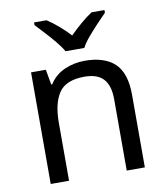

<svg xmlns="http://www.w3.org/2000/svg" viewBox="-85 -837 788 908"><g transform="rotate(-10 309.0 -383.0)"><path d="M343 -546Q439 -546 488 -499.5Q537 -453 537 -349V0H450V-343Q450 -408 421 -440Q392 -472 330 -472Q241 -472 207 -422Q173 -372 173 -278V0H85V-536H156L169 -463H174Q200 -505 246 -525.5Q292 -546 343 -546ZM263 -606Q250 -629 228 -655.5Q206 -682 182 -708Q158 -734 140 -753V-766H200Q226 -749 254 -725Q282 -701 307 -674Q334 -701 362 -725Q390 -749 416 -766H478V-753Q459 -734 434.5 -708Q410 -682 387.5 -655.5Q365 -629 353 -606Z"/></g></svg>

Font: Noto Sans Sora Sompeng
Style: Regular
Weight: 400
Designer: Monotype Design Team. David Williams.
Foundry: Monotype Imaging Inc.
Version: Version 2.101